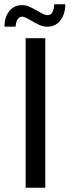

<svg xmlns="http://www.w3.org/2000/svg" viewBox="-20 -879 332 899"><path d="M1 0ZM100 -700H192V0H100ZM82 -855Q100 -855 114.5 -849Q129 -843 156 -828Q187 -808 203 -808Q217 -808 224.5 -820Q232 -832 234 -859H286Q285 -811 262 -782.5Q239 -754 202 -754Q183 -754 166 -761.5Q149 -769 125 -783Q96 -801 84 -801Q71 -801 62.5 -788.5Q54 -776 53 -754H1Q1 -799 23.5 -827Q46 -855 82 -855Z"/></svg>

Font: Sarabun
Style: Regular
Weight: 400
Designer: Suppakit Chalermlarp | Katatrad Co.,Ltd.
Foundry: Cadson Demak Co.,Ltd.
Version: Version 1.000; ttfautohint (v1.6)